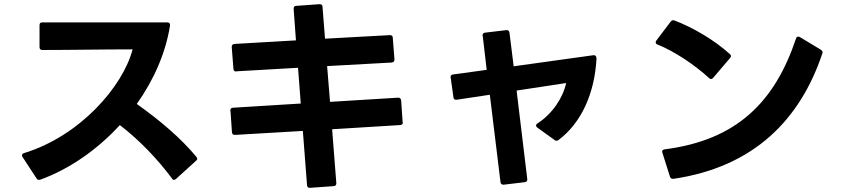

<svg xmlns="http://www.w3.org/2000/svg" viewBox="-20 -836 4040 918"><path d="M166 24 173 23C313 -28 446 -121 553 -238C652 -162 739 -68 802 17C805 22 808 24 812 24C815 24 818 22 821 20L917 -67C921 -70 923 -73 923 -77C923 -80 921 -83 919 -86C846 -174 748 -258 634 -339C715 -453 772 -582 793 -714C794 -724 789 -729 780 -729H183C173 -729 169 -725 169 -715V-611C169 -602 173 -597 183 -597C325 -597 472 -600 614 -600C568 -423 363 -186 95 -104C88 -102 85 -98 85 -93C85 -91 86 -88 88 -85L154 16C157 21 161 24 166 24Z M1905 -253 1898 -356C1897 -364 1892 -369 1884 -369H1883L1558 -349L1544 -520L1853 -537C1861 -538 1866 -543 1866 -551V-552L1858 -655C1858 -664 1853 -668 1845 -668H1843L1534 -651L1522 -803C1522 -812 1517 -816 1509 -816H1507L1397 -808C1388 -808 1384 -803 1384 -795V-793L1395 -643L1102 -626C1093 -625 1088 -621 1088 -613V-612V-611L1096 -508C1096 -499 1101 -494 1109 -494C1109 -494 1110 -494 1110 -495L1405 -512L1418 -341L1095 -321C1086 -321 1081 -316 1081 -308C1081 -308 1081 -307 1082 -307L1089 -204C1090 -195 1094 -191 1103 -191H1104L1428 -210L1448 49C1448 58 1453 62 1461 62H1463L1575 54C1583 54 1588 49 1588 41V39L1568 -218L1892 -238C1901 -238 1906 -243 1906 -250V-251Z M2651 -167C2759 -248 2823 -389 2832 -555C2832 -566 2828 -572 2820 -572H2817L2436 -519L2416 -679C2415 -687 2411 -692 2403 -692H2401L2300 -680C2292 -679 2287 -675 2287 -667C2287 -666 2287 -665 2288 -665L2307 -502L2146 -480C2138 -479 2134 -474 2134 -467C2134 -466 2134 -465 2135 -464L2148 -371C2149 -363 2153 -359 2160 -359H2163L2322 -383L2373 35C2374 43 2379 47 2386 47H2389L2489 35C2497 34 2501 30 2501 22V20L2450 -403L2687 -439C2671 -367 2621 -292 2550 -246C2545 -243 2543 -239 2543 -236C2543 -232 2545 -229 2549 -226L2631 -167C2634 -164 2638 -163 2641 -163C2644 -163 2647 -164 2651 -167Z M3196 19H3200C3583 -37 3806 -263 3912 -581C3915 -588 3912 -593 3905 -598L3804 -659C3802 -660 3799 -661 3796 -661C3792 -661 3788 -658 3786 -652C3685 -350 3504 -166 3158 -122C3150 -121 3146 -117 3146 -111L3147 -106L3183 8C3185 15 3190 19 3196 19ZM3115 -633C3115 -629 3118 -625 3124 -623C3204 -591 3300 -527 3370 -463C3373 -460 3376 -458 3379 -458C3383 -458 3386 -460 3390 -464L3470 -558C3473 -561 3475 -565 3475 -568C3475 -571 3473 -575 3469 -578C3394 -646 3290 -706 3205 -738C3198 -741 3192 -739 3187 -733L3118 -642C3116 -639 3115 -636 3115 -633Z"/></svg>

Font: LINE Seed JP_OTF Bold
Style: Regular
Weight: 700
Designer: LINE & Fontrix & Fontworks
Version: Version 1.009